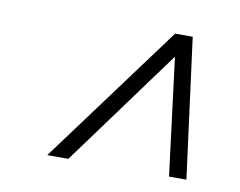

<svg xmlns="http://www.w3.org/2000/svg" viewBox="-52 -749 638 511"><g transform="rotate(10 267.0 -493.0)"><path d="M391.5 -635.5H403L161 -305H104L383 -682.5H430.5L480 -305H433Z"/></g></svg>

Font: Newsreader
Style: Italic
Weight: 400
Italic angle: -17°
Designer: Hugues Gentile
Foundry: Production Type
Version: Version 1.003